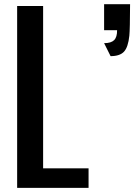

<svg xmlns="http://www.w3.org/2000/svg" viewBox="-20 -904 646 924"><path d="M62.5 0V-875H187.5V-93.8H406.2V0ZM543.5 -758.8H481V-883.8H606Q605.5 -761.7 602.5 -732.4Q596.7 -676.8 576.7 -655.3Q556.6 -633.8 512.2 -633.8L481 -696.3Q514.6 -696.3 529.3 -710.9Q543.9 -725.6 543.5 -758.8Z"/></svg>

Font: Oswald-Regular
Style: Regular
Weight: 400
Designer: vernon adams
Foundry: vernon adams
Version: Version 2.002; ttfautohint (v0.92.18-e454-dirty) -l 8 -r 50 